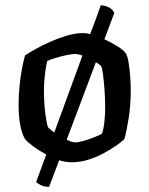

<svg xmlns="http://www.w3.org/2000/svg" viewBox="-20 -628 578 743"><path d="M465 -424Q473 -414 477.5 -387Q482 -360 484 -329.5Q486 -299 486 -277Q486 -222 478 -171Q470 -120 461 -89Q449 -78 427.5 -63Q406 -48 378.5 -33.5Q351 -19 320 -9.5Q289 0 258 0Q246 0 233.5 -2Q221 -4 209 -8L170 95Q151 95 138 88.5Q125 82 120 76L159 -30Q131 -45 109 -61.5Q87 -78 80 -86Q68 -100 60 -136.5Q52 -173 52 -218Q52 -258 55.5 -294.5Q59 -331 65 -362Q71 -393 77 -414Q91 -423 116.5 -437.5Q142 -452 173.5 -466Q205 -480 238.5 -490Q272 -500 302 -500Q308 -500 315 -499Q322 -498 329 -496Q342 -530 352.5 -558.5Q363 -587 370 -608Q396 -605 408.5 -595Q421 -585 422 -577L384 -476Q412 -463 435 -448.5Q458 -434 465 -424ZM150 -280Q150 -226 156 -183.5Q162 -141 167 -134Q169 -132 175 -127Q181 -122 190 -115L299 -413Q291 -416 283.5 -417.5Q276 -419 269 -419Q258 -419 236.5 -414.5Q215 -410 194 -403.5Q173 -397 163 -392Q160 -382 157 -362.5Q154 -343 152 -321Q150 -299 150 -280ZM374 -110Q381 -127 384 -156.5Q387 -186 387 -212Q387 -245 384.5 -280Q382 -315 378.5 -341Q375 -367 371 -372Q370 -374 364.5 -378.5Q359 -383 351 -387L238 -87Q247 -83 255.5 -80Q264 -77 270 -77Q284 -77 306 -83.5Q328 -90 347.5 -98Q367 -106 374 -110Z"/></svg>

Font: Texturina Medium 12pt Medium
Style: Regular
Weight: 500
Version: Version 1.002